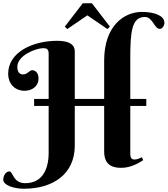

<svg xmlns="http://www.w3.org/2000/svg" viewBox="-50 -980 1027 1176"><path d="M159 -331H248V-45C248 65 204 142 104 142C29 142 30 70 8 70C-16 70 -30 98 -30 121C-30 153 31 176 97 176C271 176 408 89 408 -88V-331H588V-53C588 -4 603 48 692 48C749 48 799 20 827 1L819 -17C807 -11 791 -3 773 -3C756 -3 748 -15 748 -34V-331H846V-374H748V-626C748 -788 758 -876 837 -876C887 -876 894 -803 929 -803C944 -803 957 -822 957 -841C957 -885 893 -907 819 -907C711 -907 588 -823 588 -609V-374H408V-662C408 -683 406 -730 299 -730C155 -730 0 -663 0 -528C0 -470 38 -424 101 -424C142 -424 186 -448 186 -500C186 -537 163 -550 148 -550C128 -550 121 -524 89 -524C82 -524 56 -528 56 -570C56 -642 172 -685 215 -685C234 -685 248 -680 248 -652V-374H159ZM457 -960 347 -817 362 -802 485 -886 608 -802 623 -817 513 -960Z"/></svg>

Font: Berkshire Swash
Style: Regular
Weight: 700
Designer: Astigmatic (AOETI)
Foundry: Astigmatic (AOETI)
Version: Version 1.000